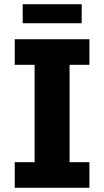

<svg xmlns="http://www.w3.org/2000/svg" viewBox="-20 -885 490 905"><path d="M49.5 0V-120.5H143V-579.5H49.5V-700H401.5V-579.5H308V-120.5H401.5V0ZM87 -775.5V-865H365V-775.5Z"/></svg>

Font: Trispace Condensed
Style: Bold
Weight: 700
Width: 3
Designer: Tyler Finck
Foundry: Etcetera Type Company
Version: Version 1.210; ttfautohint (v1.8.3)